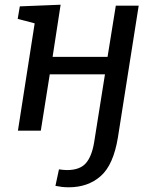

<svg xmlns="http://www.w3.org/2000/svg" viewBox="-20 -554 650 814"><path d="M379 50 425 -239H191L153 0H56L127 -455L55 -474L64 -527L237 -534L203 -313H436L471 -530H568L480 28Q461 145 407 192.5Q353 240 272 240Q256 240 243 238.5Q230 237 215 234L230 164Q250 167 264 167Q318 167 343.5 138.5Q369 110 379 50Z"/></svg>

Font: Bitter Medium
Style: Italic
Weight: 500
Italic angle: -9°
Designer: Sol Matas, and Bitter project Authors
Foundry: Sol Matas
Version: Version 2.001